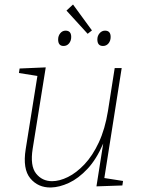

<svg xmlns="http://www.w3.org/2000/svg" viewBox="-20 -825 636 852"><path d="M206 7Q149 8 114.5 -33.5Q80 -75 94 -163L146 -488L64 -501L67 -521L183 -526L125 -165Q113 -89 140 -55Q167 -21 211 -21Q244 -21 281.5 -39.5Q319 -58 355 -96Q391 -134 418.5 -193Q446 -252 459 -332L489 -523H520L443 -35L526 -22L523 -2L408 2L438 -188Q408 -118 368 -75.5Q328 -33 286 -13.5Q244 6 206 7ZM369 -675 275 -778 304 -805 388 -690ZM262 -621Q238 -621 238 -650Q238 -666 247.5 -677.5Q257 -689 271 -689Q296 -689 296 -661Q296 -644 286.5 -632.5Q277 -621 262 -621ZM437 -621Q412 -621 412 -650Q412 -666 422 -677.5Q432 -689 446 -689Q471 -689 471 -661Q471 -644 461.5 -632.5Q452 -621 437 -621Z"/></svg>

Font: Bitter ExtraLight
Style: Italic
Weight: 200
Italic angle: -9°
Designer: Sol Matas, and Bitter project Authors
Foundry: Sol Matas
Version: Version 2.001